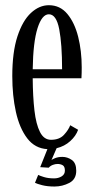

<svg xmlns="http://www.w3.org/2000/svg" viewBox="-20 -548 355 719"><path d="M184 150.5Q157.5 150.5 138 145.5Q118.5 140.5 111 136.5L123 107Q128.5 110 144.5 115Q160.5 120 182.5 120Q198.5 120 210.8 112.5Q223 105 223 91Q223 75.5 214.8 70.8Q206.5 66 195.5 66Q187 66 177.8 69.5Q168.5 73 162.5 80L130.5 78L157.5 10.5Q111 8 82 -30Q53 -68 39.5 -129Q26 -190 26 -263Q26 -352.5 45.2 -411.5Q64.5 -470.5 95.8 -499.5Q127 -528.5 163 -528.5Q205 -528.5 232.2 -495.8Q259.5 -463 272.8 -410Q286 -357 286 -296Q286 -285.5 285.8 -275.2Q285.5 -265 285 -255H102.5Q103 -186 109 -134.2Q115 -82.5 129.8 -53.5Q144.5 -24.5 171 -24.5Q202.5 -24.5 219.5 -43Q236.5 -61.5 243 -79L272.5 -62Q264.5 -39 243 -19.5Q221.5 0 192 7L172.5 52Q174.5 49 186.2 44.2Q198 39.5 213.5 39.5Q232.5 39.5 249 51Q265.5 62.5 265.5 91.5Q265.5 123.5 239.5 137Q213.5 150.5 184 150.5ZM163 -494.5Q137 -494.5 120.5 -442.2Q104 -390 102.5 -288.5H212.5Q212.5 -382.5 201.8 -438.5Q191 -494.5 163 -494.5Z"/></svg>

Font: Imbue 10pt
Style: Regular
Weight: 400
Designer: Tyler Finck
Foundry: Etcetera Type Company
Version: Version 1.102; ttfautohint (v1.8.3)